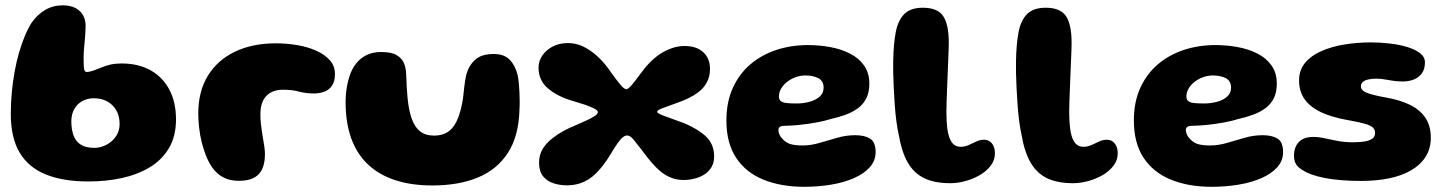

<svg xmlns="http://www.w3.org/2000/svg" viewBox="-20 -659 5414 720"><path d="M311.5 21.5Q217.5 21.5 152.5 -4.5Q87.5 -30.5 54 -86.2Q20.5 -142 20.5 -231.5Q20.5 -272.5 24.2 -312.5Q28 -352.5 34.8 -390Q41.5 -427.5 51.2 -461.2Q61 -495 72.8 -523.2Q84.5 -551.5 98 -573Q120 -604.5 149.5 -621.8Q179 -639 214.5 -639Q256 -639 278.5 -618Q301 -597 301 -561Q301 -550 300.2 -538Q299.5 -526 298.5 -513.5Q297.5 -501 296.2 -488.8Q295 -476.5 294.2 -465.2Q293.5 -454 293.5 -444Q293.5 -414.5 295 -401.8Q296.5 -389 305.5 -389Q314.5 -389 329 -394Q343.5 -399 361 -406Q374.5 -412.5 393.8 -416.8Q413 -421 435.5 -421Q500 -421 545.8 -394.8Q591.5 -368.5 615.8 -321.5Q640 -274.5 640 -211.5Q640 -148.5 614 -104.2Q588 -60 542.5 -32.2Q497 -4.5 437.8 8.5Q378.5 21.5 311.5 21.5ZM334 -104.5Q350 -104.5 366.5 -110.5Q383 -116.5 397 -128Q411 -139.5 419.8 -156.2Q428.5 -173 428.5 -194.5Q428.5 -224 416 -245.5Q403.5 -267 382 -278.8Q360.5 -290.5 332.5 -290.5Q307.5 -290.5 288.2 -279.8Q269 -269 258.2 -249.5Q247.5 -230 247.5 -204Q247.5 -173.5 255.8 -151Q264 -128.5 283 -116.5Q302 -104.5 334 -104.5Z M876.5 19Q852 19 833.2 12.8Q814.5 6.5 800 -5.2Q785.5 -17 774.5 -33Q762 -51.5 752.5 -75.2Q743 -99 736.5 -125.2Q730 -151.5 726.8 -179.2Q723.5 -207 723.5 -233Q723.5 -317 760 -375.8Q796.5 -434.5 861.8 -465.5Q927 -496.5 1014 -496.5Q1055.5 -496.5 1095 -489.8Q1134.5 -483 1166.2 -468.8Q1198 -454.5 1217 -433Q1236 -411.5 1236 -381.5Q1236 -353 1224.5 -337Q1213 -321 1195 -314.8Q1177 -308.5 1157.5 -308.5Q1127.5 -308.5 1101.5 -315.5Q1075.5 -322.5 1041 -322.5Q1001.5 -322.5 979 -299.5Q956.5 -276.5 956.5 -230.5Q956.5 -213 958.2 -196Q960 -179 962.5 -163.2Q965 -147.5 967.5 -132.8Q970 -118 971.8 -105Q973.5 -92 973.5 -81Q973.5 -30.5 950.2 -5.8Q927 19 876.5 19Z M1601.5 36.5Q1522.5 36.5 1461.8 16.5Q1401 -3.5 1359.8 -42.5Q1318.5 -81.5 1297.2 -140Q1276 -198.5 1276 -276Q1276 -296.5 1278.2 -316Q1280.5 -335.5 1285 -353.5Q1289.5 -371.5 1295.5 -386.5Q1311.5 -424 1340.2 -444Q1369 -464 1409.5 -464Q1449.5 -464 1469.2 -451.2Q1489 -438.5 1495.8 -419.8Q1502.5 -401 1503 -383Q1504 -371 1504.2 -358.8Q1504.5 -346.5 1505.2 -334.5Q1506 -322.5 1506.8 -311.2Q1507.5 -300 1508.5 -290.5Q1513 -245 1524 -213.8Q1535 -182.5 1555.2 -166.5Q1575.5 -150.5 1608 -150.5Q1637 -150.5 1657.5 -163Q1678 -175.5 1691.2 -202Q1704.5 -228.5 1712.5 -269Q1715.5 -283.5 1717.2 -297.8Q1719 -312 1720.2 -326Q1721.5 -340 1723.8 -354.2Q1726 -368.5 1729.5 -382.5Q1739.5 -415.5 1763 -436Q1786.5 -456.5 1831.5 -456.5Q1870.5 -456.5 1891.2 -435.2Q1912 -414 1921 -378Q1924 -363.5 1925.5 -347.8Q1927 -332 1927.8 -315.5Q1928.5 -299 1928.8 -282Q1929 -265 1928 -248Q1925.5 -149 1884.8 -86Q1844 -23 1771.8 6.8Q1699.5 36.5 1601.5 36.5Z M2106 36Q2079 36 2055.2 28.2Q2031.5 20.5 2016.5 2Q2001.5 -16.5 2001.5 -48.5Q2001.5 -67.5 2007.2 -83.8Q2013 -100 2024.5 -114Q2035.5 -128 2053.5 -142Q2071.5 -156 2093.8 -168.2Q2116 -180.5 2140.5 -190Q2160 -198.5 2178.5 -207Q2197 -215.5 2209.5 -223.5Q2222 -231.5 2222 -238.5Q2222 -245 2207.8 -252.2Q2193.5 -259.5 2172 -266.8Q2150.5 -274 2128 -280.5Q2100.5 -288 2076.5 -300.2Q2052.5 -312.5 2035 -327.5Q2018 -341.5 2008.8 -361Q1999.5 -380.5 1999.5 -405Q1999.5 -430.5 2014 -451.2Q2028.5 -472 2053.2 -484.8Q2078 -497.5 2109 -497.5Q2129.5 -497.5 2148 -491.8Q2166.5 -486 2183.5 -475.5Q2208.5 -460.5 2231.2 -437.2Q2254 -414 2272 -386.5Q2291.5 -359.5 2306 -342Q2320.5 -324.5 2329 -324.5Q2334 -324.5 2342 -332.5Q2350 -340.5 2360.2 -353.8Q2370.5 -367 2381.5 -382Q2399.5 -407 2417.5 -425.2Q2435.5 -443.5 2456 -457Q2476.5 -470.5 2499.8 -478.5Q2523 -486.5 2547.5 -486.5Q2591.5 -486.5 2617 -463.5Q2642.5 -440.5 2642.5 -400.5Q2642.5 -372 2630.5 -349.8Q2618.5 -327.5 2597 -312Q2582.5 -301 2563.8 -291.8Q2545 -282.5 2522.5 -274.5Q2494.5 -264 2477.2 -258Q2460 -252 2452.2 -248Q2444.5 -244 2444.5 -239.5Q2444.5 -234 2470.2 -224.5Q2496 -215 2541.5 -198.5Q2558.5 -192 2574 -183.8Q2589.5 -175.5 2602.5 -166.8Q2615.5 -158 2624.5 -150Q2641 -135 2649.5 -115.8Q2658 -96.5 2658 -72.5Q2658 -48.5 2647.5 -31.2Q2637 -14 2620 -3.8Q2603 6.5 2582.8 11.2Q2562.5 16 2543.5 16Q2520 16 2498.2 8Q2476.5 0 2456 -17Q2440.5 -30 2423.8 -49.2Q2407 -68.5 2387 -96Q2371 -116.5 2357.2 -133.8Q2343.5 -151 2332 -151Q2324 -151 2315.8 -144.5Q2307.5 -138 2296 -121.8Q2284.5 -105.5 2266.5 -75.5Q2255.5 -57.5 2242.5 -40.5Q2229.5 -23.5 2215.8 -9.8Q2202 4 2188.5 12.5Q2171.5 23.5 2151 29.8Q2130.5 36 2106 36Z M2996 41.5Q2909 41.5 2843 14.8Q2777 -12 2740.5 -67.2Q2704 -122.5 2704 -207Q2704 -276.5 2728 -329.2Q2752 -382 2794 -417.8Q2836 -453.5 2891.5 -471.8Q2947 -490 3009.5 -490Q3052.5 -490 3093.2 -482.5Q3134 -475 3167.2 -458.2Q3200.5 -441.5 3220.2 -413.5Q3240 -385.5 3240 -345.5Q3240 -312.5 3228.5 -290Q3217 -267.5 3196.8 -252.8Q3176.5 -238 3150.2 -228.5Q3124 -219 3094.5 -212.5Q3073.5 -205.5 3042 -199.8Q3010.5 -194 2979.2 -190.8Q2948 -187.5 2926.5 -187.5Q2911.5 -187.5 2905.2 -183.8Q2899 -180 2899 -171Q2899 -163 2903.2 -153.8Q2907.5 -144.5 2915.5 -137Q2928 -123 2946 -118.2Q2964 -113.5 2989.5 -113.5Q3021 -113.5 3053.8 -123.2Q3086.5 -133 3120 -142.5Q3153.5 -152 3187 -152Q3222 -152 3242.8 -139.2Q3263.5 -126.5 3263.5 -88.5Q3263.5 -56.5 3241.8 -32Q3220 -7.5 3182.2 9Q3144.5 25.5 3096.5 33.5Q3048.5 41.5 2996 41.5ZM2968 -271Q2991 -271 3014 -276.8Q3037 -282.5 3052.8 -295.8Q3068.5 -309 3068.5 -330Q3068.5 -355.5 3049 -365.8Q3029.5 -376 3000 -376Q2982 -376 2964.2 -369.8Q2946.5 -363.5 2932.2 -352.5Q2918 -341.5 2909.5 -327.2Q2901 -313 2901 -297Q2901 -285.5 2908.2 -279.8Q2915.5 -274 2930.5 -272.5Q2945.5 -271 2968 -271Z M3543.5 28Q3484 28 3445 8.8Q3406 -10.5 3383.2 -51Q3360.5 -91.5 3350 -155Q3345 -177 3341.2 -206Q3337.5 -235 3335.2 -267.2Q3333 -299.5 3331.5 -330.5Q3330 -361.5 3329.5 -387.2Q3329 -413 3329.5 -429.5Q3330.5 -493 3339 -538Q3347.5 -583 3371.2 -606.5Q3395 -630 3440.5 -630Q3496 -630 3517 -598.5Q3538 -567 3538 -498Q3538 -486 3537.2 -466.8Q3536.5 -447.5 3535.5 -424Q3534.5 -400.5 3533.5 -374.8Q3532.5 -349 3531.5 -324.2Q3530.5 -299.5 3529.8 -277.5Q3529 -255.5 3529 -239.5Q3529 -203.5 3532.2 -178.5Q3535.5 -153.5 3542.2 -138Q3549 -122.5 3559 -115.5Q3569 -108.5 3582 -108.5Q3598 -108.5 3612.5 -115Q3627 -121.5 3641 -128.2Q3655 -135 3670 -135Q3688.5 -135 3699.8 -121.2Q3711 -107.5 3711 -84Q3711 -58.5 3695.2 -37.8Q3679.5 -17 3654 -2.2Q3628.5 12.5 3599.5 20.2Q3570.5 28 3543.5 28Z M4004 28Q3944.5 28 3905.5 8.8Q3866.5 -10.5 3843.8 -51Q3821 -91.5 3810.5 -155Q3805.5 -177 3801.8 -206Q3798 -235 3795.8 -267.2Q3793.5 -299.5 3792 -330.5Q3790.5 -361.5 3790 -387.2Q3789.5 -413 3790 -429.5Q3791 -493 3799.5 -538Q3808 -583 3831.8 -606.5Q3855.5 -630 3901 -630Q3956.5 -630 3977.5 -598.5Q3998.5 -567 3998.5 -498Q3998.5 -486 3997.8 -466.8Q3997 -447.5 3996 -424Q3995 -400.5 3994 -374.8Q3993 -349 3992 -324.2Q3991 -299.5 3990.2 -277.5Q3989.5 -255.5 3989.5 -239.5Q3989.5 -203.5 3992.8 -178.5Q3996 -153.5 4002.8 -138Q4009.5 -122.5 4019.5 -115.5Q4029.5 -108.5 4042.5 -108.5Q4058.5 -108.5 4073 -115Q4087.5 -121.5 4101.5 -128.2Q4115.5 -135 4130.5 -135Q4149 -135 4160.2 -121.2Q4171.5 -107.5 4171.5 -84Q4171.5 -58.5 4155.8 -37.8Q4140 -17 4114.5 -2.2Q4089 12.5 4060 20.2Q4031 28 4004 28Z M4524 41.5Q4437 41.5 4371 14.8Q4305 -12 4268.5 -67.2Q4232 -122.5 4232 -207Q4232 -276.5 4256 -329.2Q4280 -382 4322 -417.8Q4364 -453.5 4419.5 -471.8Q4475 -490 4537.5 -490Q4580.5 -490 4621.2 -482.5Q4662 -475 4695.2 -458.2Q4728.5 -441.5 4748.2 -413.5Q4768 -385.5 4768 -345.5Q4768 -312.5 4756.5 -290Q4745 -267.5 4724.8 -252.8Q4704.5 -238 4678.2 -228.5Q4652 -219 4622.5 -212.5Q4601.5 -205.5 4570 -199.8Q4538.5 -194 4507.2 -190.8Q4476 -187.5 4454.5 -187.5Q4439.5 -187.5 4433.2 -183.8Q4427 -180 4427 -171Q4427 -163 4431.2 -153.8Q4435.5 -144.5 4443.5 -137Q4456 -123 4474 -118.2Q4492 -113.5 4517.5 -113.5Q4549 -113.5 4581.8 -123.2Q4614.5 -133 4648 -142.5Q4681.5 -152 4715 -152Q4750 -152 4770.8 -139.2Q4791.5 -126.5 4791.5 -88.5Q4791.5 -56.5 4769.8 -32Q4748 -7.5 4710.2 9Q4672.5 25.5 4624.5 33.5Q4576.5 41.5 4524 41.5ZM4496 -271Q4519 -271 4542 -276.8Q4565 -282.5 4580.8 -295.8Q4596.5 -309 4596.5 -330Q4596.5 -355.5 4577 -365.8Q4557.5 -376 4528 -376Q4510 -376 4492.2 -369.8Q4474.5 -363.5 4460.2 -352.5Q4446 -341.5 4437.5 -327.2Q4429 -313 4429 -297Q4429 -285.5 4436.2 -279.8Q4443.5 -274 4458.5 -272.5Q4473.5 -271 4496 -271Z M5084.5 19.5Q5045.5 19.5 5011 16.8Q4976.5 14 4948 8.5Q4919.5 3 4897.5 -5Q4869 -16 4850.8 -31Q4832.5 -46 4832.5 -75Q4832.5 -107.5 4850.8 -126.5Q4869 -145.5 4905 -145.5Q4925 -145.5 4947.2 -140.5Q4969.5 -135.5 4995.8 -130.5Q5022 -125.5 5054 -125.5Q5077 -125.5 5095.8 -128.2Q5114.5 -131 5125.5 -138.5Q5136.5 -146 5136.5 -159.5Q5136.5 -172.5 5128.5 -180.5Q5120.5 -188.5 5098 -195Q5075.5 -201.5 5032.5 -209Q4975.5 -219 4935 -237.8Q4894.5 -256.5 4873 -286Q4851.5 -315.5 4851.5 -357.5Q4851.5 -396 4873.8 -423Q4896 -450 4934.2 -467Q4972.5 -484 5020.5 -492Q5068.5 -500 5120 -500Q5154.5 -500 5190.2 -496Q5226 -492 5256.2 -483Q5286.5 -474 5305 -459.8Q5323.5 -445.5 5323.5 -425Q5323.5 -399 5311.2 -383Q5299 -367 5280.2 -360.2Q5261.5 -353.5 5241.5 -353.5Q5214.5 -353.5 5187.8 -358.8Q5161 -364 5140.5 -364Q5124 -364 5111 -361Q5098 -358 5090.8 -351.8Q5083.5 -345.5 5083.5 -335Q5083.5 -319.5 5106 -310.8Q5128.5 -302 5179 -293Q5228 -284.5 5265.5 -266.8Q5303 -249 5324.2 -218.8Q5345.5 -188.5 5345.5 -143Q5345.5 -101.5 5326 -71Q5306.5 -40.5 5271.5 -20.2Q5236.5 0 5189 9.8Q5141.5 19.5 5084.5 19.5Z"/></svg>

Font: Gluten
Style: Bold
Weight: 700
Designer: Tyler Finck
Foundry: Etcetera Type Company
Version: Version 1.204